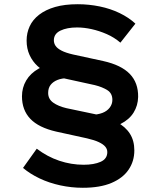

<svg xmlns="http://www.w3.org/2000/svg" viewBox="-20 -733 764 909"><path d="M452 -122 410 -189Q443 -190 465 -198.5Q487 -207 499.5 -223.5Q512 -240 512 -260Q512 -291 488.5 -306Q465 -321 429 -330L283 -362Q246 -369 214 -383.5Q182 -398 158 -420Q134 -442 120 -472.5Q106 -503 106 -541Q106 -577 120.5 -608.5Q135 -640 165.5 -663.5Q196 -687 241 -700Q286 -713 348 -713Q401 -713 452 -702.5Q503 -692 546.5 -671Q590 -650 621 -621L550 -531Q521 -556 485.5 -571.5Q450 -587 414 -595Q378 -603 345 -603Q297 -603 266 -588Q235 -573 235 -542Q235 -528 243 -516Q251 -504 271 -493.5Q291 -483 326 -475L469 -444Q554 -425 594.5 -383Q635 -341 634 -274Q633 -233 612.5 -200Q592 -167 551.5 -146.5Q511 -126 452 -122ZM372 156Q318 156 265 144.5Q212 133 167 111.5Q122 90 89 62L154 -29Q204 9 260.5 28Q317 47 376 47Q425 47 456.5 33Q488 19 488 -13Q488 -27 478.5 -38.5Q469 -50 448 -60Q427 -70 392 -78L246 -110Q163 -129 123.5 -170.5Q84 -212 84 -277Q84 -318 104 -352Q124 -386 163 -408Q202 -430 262 -433L303 -363Q273 -363 252 -354.5Q231 -346 219.5 -331Q208 -316 208 -293Q208 -264 232 -247Q256 -230 294 -221L432 -192Q491 -178 532.5 -155.5Q574 -133 595 -100Q616 -67 616 -21Q616 30 589 70Q562 110 508 133Q454 156 372 156Z"/></svg>

Font: Lexend Giga Medium
Style: Regular
Weight: 500
Designer: Bonnie Shaver-Troup, Thomas Jockin
Foundry: Lexend
Version: Version 1.007